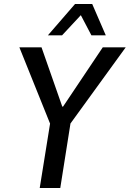

<svg xmlns="http://www.w3.org/2000/svg" viewBox="-20 -942 650 962"><path d="M179 0 238 -367 244 -290 77 -705H188L292 -408H296L495 -705H610L309 -290L340 -367L282 0ZM220 -765 356 -922H442L510 -765H438L385 -866L291 -765Z"/></svg>

Font: Nunito Sans 7pt Condensed SemiBold
Style: Italic
Weight: 600
Width: 3
Italic angle: -9°
Designer: Vernon Adams
Foundry: Vernon Adams
Version: Version 3.101;gftools[0.9.27]